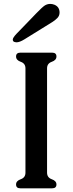

<svg xmlns="http://www.w3.org/2000/svg" viewBox="-20 -969 377 998"><path d="M224.6 -613.8V-71.8Q224.6 -45.9 249 -37.4Q273.4 -28.8 273.4 -10.3Q273.4 9.8 251 9.8H85.4Q63.5 9.8 63.5 -10.3Q63.5 -28.8 87.9 -37.4Q112.3 -45.9 112.3 -71.3V-613.8Q112.3 -639.2 87.9 -647.7Q63.5 -656.2 63.5 -675.3Q63.5 -695.3 85.9 -695.3H251Q273.4 -695.3 273.4 -675.3Q273.4 -656.2 249 -647.7Q224.6 -639.2 224.6 -613.8ZM106.4 -764.2Q82 -749 65.4 -749Q60.5 -749 59.1 -750Q46.4 -751.5 46.4 -763.2Q46.4 -772.9 65.9 -793.5L124.5 -854Q136.2 -866.2 168.2 -899.4Q200.2 -932.6 213.4 -940.9Q226.6 -948.7 241.2 -948.7Q252 -948.7 263.2 -944.3Q289.6 -933.1 289.6 -903.8Q289.6 -886.7 277.6 -874.8Q265.6 -862.8 252.9 -855Z"/></svg>

Font: Caudex
Style: Bold
Weight: 700
Version: Version 1.01